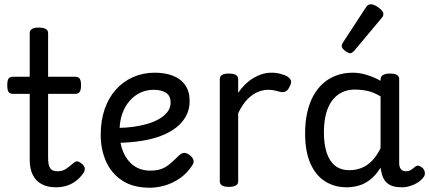

<svg xmlns="http://www.w3.org/2000/svg" viewBox="-20 -859 2008 898"><path d="M243 17Q201 17 173.5 1.5Q146 -14 132.5 -42.5Q119 -71 119 -111V-420H41Q26 -420 20 -429Q14 -438 14 -460Q14 -483 20 -491.5Q26 -500 41 -500H119V-704Q119 -717 129.5 -723.5Q140 -730 161 -730Q183 -730 194 -723.5Q205 -717 205 -704V-500H331Q346 -500 352.5 -491.5Q359 -483 359 -460Q359 -438 352.5 -429Q346 -420 331 -420H205V-121Q205 -87 214.5 -72.5Q224 -58 249 -58Q272 -58 288.5 -69Q305 -80 323 -96Q335 -107 345.5 -103.5Q356 -100 365 -91Q376 -81 376.5 -70.5Q377 -60 371 -51Q354 -26 333 -11Q312 4 289 10.5Q266 17 243 17Z M681 19Q602 19 551 -15Q500 -49 475.5 -105Q451 -161 451 -228Q451 -295 469.5 -348.5Q488 -402 522 -440Q556 -478 602.5 -498.5Q649 -519 704 -519Q753 -519 789.5 -504.5Q826 -490 846.5 -460.5Q867 -431 867 -386Q867 -348 850.5 -317Q834 -286 804 -262.5Q774 -239 733 -223.5Q692 -208 641 -200Q590 -192 533 -191V-261Q566 -261 600.5 -265.5Q635 -270 667 -279Q699 -288 724 -302.5Q749 -317 763.5 -336Q778 -355 778 -379Q778 -411 756.5 -425Q735 -439 699 -439Q666 -439 637.5 -426Q609 -413 586.5 -387.5Q564 -362 551.5 -326Q539 -290 539 -244Q539 -189 556.5 -148Q574 -107 606 -84Q638 -61 683 -61Q713 -61 734 -68.5Q755 -76 773.5 -91.5Q792 -107 814 -129Q829 -144 841.5 -144Q854 -144 868 -133Q882 -122 885 -109.5Q888 -97 878 -84Q853 -46 819 -23.5Q785 -1 749.5 9Q714 19 681 19Z M1050 15Q1029 15 1018.5 8.5Q1008 2 1008 -11V-489Q1008 -502 1018.5 -508.5Q1029 -515 1050 -515Q1072 -515 1083 -508.5Q1094 -502 1094 -489V-425Q1109 -447 1127 -464.5Q1145 -482 1165 -494Q1185 -506 1206.5 -512.5Q1228 -519 1250 -519Q1273 -519 1294.5 -513Q1316 -507 1327 -499Q1338 -491 1341 -481Q1344 -471 1333 -451Q1326 -436 1315 -431Q1304 -426 1288 -430Q1277 -433 1264.5 -436Q1252 -439 1235 -439Q1215 -439 1195.5 -432.5Q1176 -426 1157.5 -412.5Q1139 -399 1123 -378Q1107 -357 1094 -329V-11Q1094 2 1083 8.5Q1072 15 1050 15Z M1602 17Q1545 17 1501 -10.5Q1457 -38 1432 -94Q1407 -150 1407 -235Q1407 -287 1416.5 -331Q1426 -375 1445 -410Q1464 -445 1491 -469Q1518 -493 1553 -506Q1588 -519 1630 -519Q1662 -519 1696 -508.5Q1730 -498 1760 -481V-486Q1760 -501 1771 -508Q1782 -515 1804 -515Q1826 -515 1836.5 -508.5Q1847 -502 1847 -488V-96Q1847 -83 1851 -74.5Q1855 -66 1862 -62Q1869 -58 1878 -58Q1888 -58 1894.5 -60.5Q1901 -63 1907.5 -68Q1914 -73 1923 -80Q1930 -86 1939 -83.5Q1948 -81 1957 -73Q1966 -63 1967 -52Q1968 -41 1963 -33Q1952 -17 1935 -6Q1918 5 1898.5 11Q1879 17 1859 17Q1836 17 1819 12Q1802 7 1790 -3.5Q1778 -14 1771.5 -29Q1765 -44 1762 -63Q1762 -64 1761 -67.5Q1760 -71 1760 -75Q1737 -38 1710.5 -18Q1684 2 1656 9.5Q1628 17 1602 17ZM1495 -239Q1495 -184 1508 -144.5Q1521 -105 1547.5 -84Q1574 -63 1614 -63Q1643 -63 1669.5 -73Q1696 -83 1719 -106Q1742 -129 1760 -166V-408Q1729 -427 1700 -433.5Q1671 -440 1639 -440Q1613 -440 1591 -432Q1569 -424 1551 -408Q1533 -392 1520.5 -368Q1508 -344 1501.5 -312Q1495 -280 1495 -239Z M1619 -610Q1608 -610 1593 -622Q1578 -634 1578 -644Q1578 -647 1579 -650Q1580 -653 1584 -660L1691 -824Q1696 -832 1701.5 -835.5Q1707 -839 1715 -839Q1725 -839 1738.5 -831.5Q1752 -824 1762.5 -813.5Q1773 -803 1773 -794Q1773 -787 1770.5 -782.5Q1768 -778 1761 -770L1638 -623Q1626 -610 1619 -610Z"/></svg>

Font: Playwrite DE Grund
Style: Regular
Weight: 400
Designer: Veronika Burian, José Scaglione
Foundry: TypeTogether
Version: Version 1.002